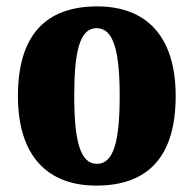

<svg xmlns="http://www.w3.org/2000/svg" viewBox="-20 -570 605 600"><path d="M281 10C444 10 529 -82 529 -270C529 -458 436 -550 284 -550C121 -550 36 -458 36 -270C36 -82 129 10 281 10ZM283 -58C230 -58 212 -131 212 -270C212 -410 229 -482 282 -482C335 -482 354 -410 354 -270C354 -131 336 -58 283 -58Z"/></svg>

Font: Noto Serif Georgian Condensed Black
Style: Regular
Weight: 900
Width: 3
Designer: Monotype Design Team, Akaki Razmadze
Foundry: Google LLC
Version: Version 2.003